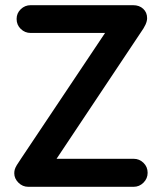

<svg xmlns="http://www.w3.org/2000/svg" viewBox="-20 -720 618 740"><path d="M89 0Q67 0 51 -16Q35 -32 35 -52Q35 -60 37 -67Q39 -74 45 -84Q51 -94 62 -110L411 -632L491 -593H98Q76 -593 60 -608.5Q44 -624 44 -647Q44 -669 60 -684.5Q76 -700 98 -700H493Q517 -700 532 -686Q547 -672 547 -650Q547 -639 541 -625.5Q535 -612 520 -591L172 -69L140 -108H495Q517 -108 533 -92.5Q549 -77 549 -54Q549 -32 533 -16Q517 0 495 0Z"/></svg>

Font: National Park SemiBold
Style: Regular
Weight: 600
Designer: Andrea Herstowski, Ben Hoepner
Version: Version 1.009